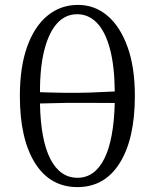

<svg xmlns="http://www.w3.org/2000/svg" viewBox="-20 -750 626 783"><path d="M298 -730Q366 -730 418 -686Q470 -642 500 -559Q530 -476 530 -359Q530 -184 468.5 -85.5Q407 13 296 13Q184 13 122.5 -85.5Q61 -184 61 -359Q61 -476 90.5 -559Q120 -642 173.5 -686Q227 -730 298 -730ZM295 -692Q248 -692 214.5 -656.5Q181 -621 162 -550.5Q143 -480 143 -374Q202 -372 250.5 -371.5Q299 -371 346.5 -372.5Q394 -374 448 -377Q447 -482 428 -552Q409 -622 375 -657Q341 -692 295 -692ZM296 -25Q366 -25 405 -102Q444 -179 448 -330Q395 -330 349 -330.5Q303 -331 254 -330.5Q205 -330 143 -328Q146 -178 185.5 -101.5Q225 -25 296 -25Z"/></svg>

Font: Arima
Style: Regular
Weight: 400
Designer: Joana Correia and Natanael Gama
Foundry: NDISCOVER
Version: Version 1.101;gftools[0.9.23]